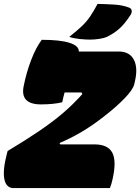

<svg xmlns="http://www.w3.org/2000/svg" viewBox="-44 -964 719 984"><path d="M275 -440Q231 -429 166 -429Q59 -429 77 -521Q91 -592 115.5 -656Q140 -720 170 -760Q264 -760 312.5 -744.5Q361 -729 360 -700H564Q620 -700 642 -658Q664 -616 647 -545L644 -532Q637 -504 594.5 -460Q552 -416 490 -368Q429 -320 372.5 -287Q316 -254 261 -231L265 -224H440Q509 -224 531.5 -181.5Q554 -139 533 -46Q530 -32 526.5 -20.5Q523 -9 519 0H26Q-12 0 -21.5 -45Q-31 -90 -9 -175L-5 -190Q88 -246 153 -290Q218 -334 265 -373Q312 -412 348 -450Q356 -458 363.5 -466Q371 -474 378 -482L374 -490H287Q280 -465 275 -440ZM456 -944Q500 -943 541.5 -940.5Q583 -938 615 -926Q630 -921 631 -909Q632 -897 624 -886Q595 -841 567 -816.5Q539 -792 504 -775Q491 -769 466.5 -765Q442 -761 418 -761Q396 -761 365 -764Q334 -767 311 -775Q349 -805 374 -828.5Q399 -852 417.5 -879Q436 -906 456 -944Z"/></svg>

Font: Recursive Sn Csl St XBk
Style: Italic
Weight: 1000
Italic angle: -15°
Version: Version 1.085;hotconv 1.1.0;makeotfexe 2.6.0; ttfautohint (v